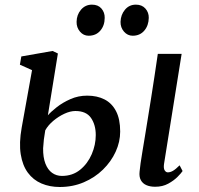

<svg xmlns="http://www.w3.org/2000/svg" viewBox="-20 -774 836 806"><path d="M631.5 10Q610 10 594.5 3.2Q579 -3.5 571.2 -17.8Q563.5 -32 566 -54Q567 -67.5 570.2 -89.2Q573.5 -111 578.2 -140Q583 -169 588.8 -204Q594.5 -239 601 -279.2Q607.5 -319.5 614.5 -363.2Q621.5 -407 628.5 -453.5Q635.5 -500 642.5 -548H742.5L668.5 -85.5Q666 -67.5 671.2 -59Q676.5 -50.5 684.5 -50.5Q695 -50.5 706.2 -57Q717.5 -63.5 734 -80L746.5 -56Q741 -47.5 725.5 -31.8Q710 -16 686.2 -3Q662.5 10 631.5 10ZM231 11Q188.5 11 154 -3.8Q119.5 -18.5 97 -49Q74.5 -79.5 67 -126.5Q59.5 -173.5 71 -238L114.5 -479.5L63.5 -502.5L69.5 -537L200.5 -560L223 -549.5L181 -290Q193.5 -304.5 218.2 -324Q243 -343.5 275.8 -358Q308.5 -372.5 346 -372.5Q388 -372.5 419 -356.5Q450 -340.5 467.2 -307.2Q484.5 -274 484.5 -221.5Q484.5 -178.5 465.5 -137Q446.5 -95.5 412.2 -62Q378 -28.5 331.8 -8.8Q285.5 11 231 11ZM240 -35.5Q284.5 -35.5 316.2 -61.2Q348 -87 365 -126.5Q382 -166 382 -207Q382 -250 362 -279Q342 -308 296.5 -308Q275 -308 250.2 -296.5Q225.5 -285 203.8 -266.8Q182 -248.5 170 -227Q166.5 -208 164.2 -188.8Q162 -169.5 161 -151.5Q160.5 -113.5 170.5 -87.5Q180.5 -61.5 198.5 -48.5Q216.5 -35.5 240 -35.5ZM352 -624Q330.5 -624 315.8 -641.2Q301 -658.5 301.5 -682.5Q302 -712.5 320.2 -733.5Q338.5 -754.5 366 -754.5Q392 -754.5 406 -738Q420 -721.5 419.5 -699Q419.5 -667 401.2 -645.5Q383 -624 352 -624ZM537 -624Q515.5 -624 500.5 -641.2Q485.5 -658.5 486 -682.5Q487 -712.5 504.8 -733.5Q522.5 -754.5 550.5 -754.5Q576 -754.5 590.5 -738Q605 -721.5 604.5 -699Q604 -667 585.8 -645.5Q567.5 -624 537 -624Z"/></svg>

Font: Merriweather 36pt
Style: Italic
Weight: 400
Italic angle: -7.8°
Version: Version 2.101